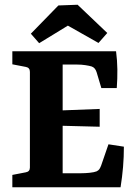

<svg xmlns="http://www.w3.org/2000/svg" viewBox="-20 -789 568 809"><path d="M407 -418 387 -485Q381 -504 366 -509Q356 -512 339.5 -514.5Q323 -517 305 -517H244V-324L400 -330V-255L244 -259V-59H321Q339 -59 358 -61Q377 -63 387 -67Q395 -71 398.5 -76Q402 -81 406 -91L437 -181L502 -171Q502 -127 498.5 -85.5Q495 -44 488 0H32V-52L89 -63Q106 -66 106 -83V-486Q106 -504 89 -507L32 -518V-573H469Q474 -535 474.5 -496.5Q475 -458 472 -418ZM110 -647 226 -766 307 -769 432 -650 395 -608 266 -681 145 -607Z"/></svg>

Font: Yrsa
Style: Bold
Weight: 700
Version: Version 2.004